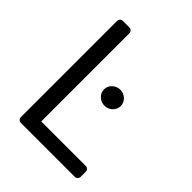

<svg xmlns="http://www.w3.org/2000/svg" viewBox="-203 -848 968 968"><g transform="rotate(45 281.0 -363.5)"><path d="M88.1 -21V-706.7Q88.1 -715.2 94.1 -721.2Q100.1 -727.3 108.7 -727.3H155.2Q164.1 -727.3 170.1 -721.2Q176.1 -715.2 176.1 -706.7V-78.1H493.3Q502.1 -78.1 508.2 -72.1Q514.2 -66.1 514.2 -57.5V-21Q514.2 -12.1 508.2 -6Q502.1 0 493.3 0H108.7Q100.1 0 94.1 -6Q88.1 -12.1 88.1 -21ZM285.5 -416.2Q285.5 -439.6 303.1 -456.3Q320.7 -473 345.2 -473Q369.7 -473 387.3 -456.3Q404.8 -439.6 404.8 -416.2Q404.8 -392.8 387.3 -376.1Q369.7 -359.4 345.2 -359.4Q320.7 -359.4 303.1 -376.1Q285.5 -392.8 285.5 -416.2Z"/></g></svg>

Font: DeltaSans
Style: Regular
Weight: 400
Designer: Rasmus Andersson
Foundry: rsms
Version: Version 3.012